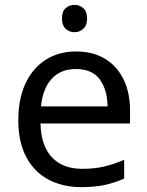

<svg xmlns="http://www.w3.org/2000/svg" viewBox="-20 -757 604 787"><path d="M292 -546Q361 -546 410.5 -516Q460 -486 486.5 -431.5Q513 -377 513 -304V-251H146Q148 -160 192.5 -112.5Q237 -65 317 -65Q368 -65 407.5 -74.5Q447 -84 489 -102V-25Q448 -7 408 1.5Q368 10 313 10Q237 10 178.5 -21Q120 -52 87.5 -113.5Q55 -175 55 -264Q55 -352 84.5 -415Q114 -478 167.5 -512Q221 -546 292 -546ZM291 -474Q228 -474 191.5 -433.5Q155 -393 148 -321H421Q420 -389 389 -431.5Q358 -474 291 -474ZM286 -737Q306 -737 321.5 -723.5Q337 -710 337 -681Q337 -653 321.5 -639Q306 -625 286 -625Q264 -625 249 -639Q234 -653 234 -681Q234 -710 249 -723.5Q264 -737 286 -737Z"/></svg>

Font: RS Noto Sans
Style: Regular
Weight: 400
Designer: Monotype Design Team
Foundry: Monotype Imaging Inc.
Version: Version 3.10